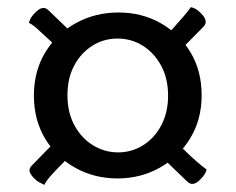

<svg xmlns="http://www.w3.org/2000/svg" viewBox="-20 -618 661 538"><path d="M309 -118Q245 -118 191.5 -147.5Q138 -177 106.5 -229.5Q75 -282 75 -350Q75 -419 107 -471.5Q139 -524 193 -553.5Q247 -583 312 -583Q377 -583 429.5 -553.5Q482 -524 513.5 -472Q545 -420 545 -351Q545 -283 513 -230.5Q481 -178 427.5 -148Q374 -118 309 -118ZM311 -191Q349 -191 381 -211Q413 -231 432 -267Q451 -303 451 -350Q451 -398 431.5 -434Q412 -470 380 -490Q348 -510 309 -510Q271 -510 239 -490Q207 -470 188 -434.5Q169 -399 169 -351Q169 -303 188.5 -267Q208 -231 240.5 -211Q273 -191 311 -191ZM153 -474 127 -498Q105 -518 88.5 -533.5Q72 -549 61 -554Q63 -562 67 -568.5Q71 -575 79 -583Q90 -594 99 -595.5Q108 -597 116 -589L194 -514ZM475 -467 434 -506 459 -532Q479 -554 493.5 -571Q508 -588 515 -598Q523 -596 529 -592.5Q535 -589 543 -581Q554 -570 556 -560.5Q558 -551 550 -543ZM505 -109 427 -184 467 -225 493 -201Q514 -180 531.5 -165Q549 -150 559 -143Q557 -136 553.5 -130Q550 -124 542 -116Q532 -105 522.5 -103Q513 -101 505 -109ZM104 -100Q97 -104 90.5 -107Q84 -110 76 -118Q65 -129 63 -137.5Q61 -146 69 -154L145 -232L186 -192L161 -166Q140 -145 125 -128.5Q110 -112 104 -100Z"/></svg>

Font: Arima Thin
Style: Bold
Weight: 700
Version: Version 1.100